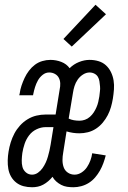

<svg xmlns="http://www.w3.org/2000/svg" viewBox="-20 -780 540 808"><path d="M115 8Q96 8 79 3.5Q62 -1 48.5 -11.5Q35 -22 26.5 -37Q18 -52 15 -69.5Q12 -87 12.5 -105.5Q13 -124 16 -142Q19 -161 25 -180.5Q31 -200 40.5 -218Q50 -236 64 -251.5Q78 -267 96 -278Q114 -289 133.5 -293.5Q153 -298 172 -298H214L231 -403Q234 -416 233.5 -429Q233 -442 227.5 -452.5Q222 -463 211 -469Q200 -475 187 -475Q172 -475 159.5 -465Q147 -455 139.5 -441.5Q132 -428 127.5 -413.5Q123 -399 120 -384L119 -379H61L63 -387Q65 -403 70.5 -419.5Q76 -436 83.5 -452Q91 -468 102 -482.5Q113 -497 127 -507.5Q141 -518 158 -523Q175 -528 192 -528Q216 -528 238 -519.5Q260 -511 273 -493Q290 -510 312.5 -519Q335 -528 357 -528Q377 -528 395 -522.5Q413 -517 426 -505Q439 -493 447 -476.5Q455 -460 458 -441.5Q461 -423 459.5 -403.5Q458 -384 455 -365Q452 -347 447 -329.5Q442 -312 433.5 -295.5Q425 -279 412.5 -264Q400 -249 384 -238.5Q368 -228 350 -223.5Q332 -219 314 -219Q300 -219 287 -221Q274 -223 260 -227L246 -138Q243 -122 243 -106Q243 -90 248 -76Q253 -62 265.5 -53.5Q278 -45 294 -45Q309 -45 323 -54Q337 -63 346 -76.5Q355 -90 360.5 -105Q366 -120 368 -135L425 -126Q421 -110 415 -93.5Q409 -77 400.5 -62Q392 -47 380.5 -33.5Q369 -20 354 -10.5Q339 -1 322 3.5Q305 8 289 8Q275 8 262 6Q249 4 237.5 -2Q226 -8 216.5 -16.5Q207 -25 201 -36Q193 -26 183 -17.5Q173 -9 162 -3Q151 3 139 5.5Q127 8 115 8ZM315 -272Q326 -272 337.5 -276Q349 -280 358.5 -288.5Q368 -297 374.5 -307Q381 -317 386 -328.5Q391 -340 393.5 -351Q396 -362 398 -374Q399 -385 400.5 -395.5Q402 -406 401 -416.5Q400 -427 398.5 -437.5Q397 -448 392 -456.5Q387 -465 377.5 -470Q368 -475 357 -475Q343 -475 329.5 -466.5Q316 -458 307 -445Q298 -432 293.5 -417.5Q289 -403 287 -389L269 -281Q279 -276 291 -274Q303 -272 315 -272ZM115 -45Q128 -45 139.5 -53Q151 -61 159 -72.5Q167 -84 172.5 -96Q178 -108 181.5 -120.5Q185 -133 188 -145.5Q191 -158 193 -171L205 -245H172Q153 -245 134 -236Q115 -227 102.5 -210.5Q90 -194 83.5 -174.5Q77 -155 74 -136Q72 -121 71.5 -106Q71 -91 74.5 -77.5Q78 -64 89 -54.5Q100 -45 115 -45ZM282 -584 247 -616 382 -760 426 -720Z"/></svg>

Font: Iosevka Light
Style: Italic
Weight: 300
Italic angle: -9°
Monospace: yes
Designer: Belleve Invis
Foundry: Belleve Invis
Version: Version 32.5.0; ttfautohint (v1.8.4)